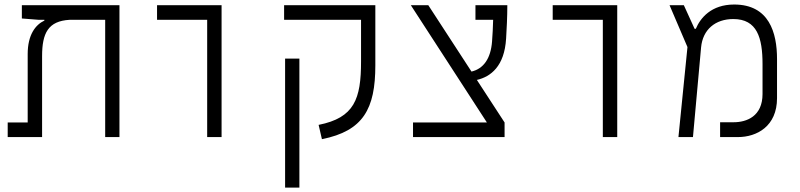

<svg xmlns="http://www.w3.org/2000/svg" viewBox="-20 -609 3556 853"><path d="M510.7 0V-585.9H77.1V-526.9L151.9 -521H177.2V-517.6C137.7 -499 103 -454.6 103 -368.7V-64.9H14.2V0H167V-359.4C167 -461.9 193.8 -515.6 289.6 -521H447.3V0Z M900.4 0H964.4V-585.9H677.7V-521H900.4Z M1584 -585.9H1242.2V-521H1584V-335.9C1584 -169.4 1554.7 -85.9 1395.5 -54.2L1410.2 9.3C1593.8 -27.3 1647.5 -125.5 1647.5 -318.4V-585.9ZM1310.1 224.6V-348.6H1246.6V224.6Z M1814.9 0H2221.7V-64.9L2098.6 -253.9C2160.2 -268.1 2221.2 -314.5 2228.5 -438C2231 -479 2233.9 -534.2 2233.9 -585.9H2092.3V-521H2170.9C2169.9 -488.3 2168.5 -455.1 2166 -424.3C2160.2 -349.1 2128.4 -303.7 2074.7 -291L1882.8 -585.9H1805.2L2143.1 -64.9H1814.9Z M2658.2 0H2722.2V-585.9H2435.5V-521H2658.2Z M2994.1 0H3058.6L3094.7 -398.4C3102.1 -478 3158.2 -524.4 3237.8 -524.4C3343.8 -524.4 3367.7 -440.9 3367.7 -324.2V-191.4C3367.7 -92.3 3297.4 -65.9 3239.3 -65.9H3179.2V0H3258.3C3342.3 0 3432.1 -47.9 3432.1 -172.9V-346.7C3432.1 -463.9 3397 -588.9 3241.7 -588.9C3139.6 -588.9 3091.3 -528.8 3071.3 -481H3065.9L3018.1 -585.9H2954.6L3034.2 -399.9Z"/></svg>

Font: Cascadia Code PL Light
Style: Regular
Weight: 300
Monospace: yes
Designer: Aaron Bell
Foundry: Saja Typeworks
Version: Version 2404.023